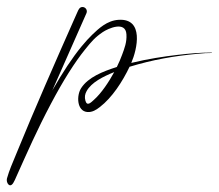

<svg xmlns="http://www.w3.org/2000/svg" viewBox="-121 -299 637 559"><path d="M119.1 -278.6C110.8 -278.6 107.6 -271.1 104.8 -264.8L93 -238.3C42.4 -124.1 -21.6 21.4 -72.7 146.7C-85.3 177.5 -93.6 195.4 -100.7 220.4C-104 232.2 -93 250.5 -82.4 233.7C-78.6 227.7 -76.9 222.9 -72.9 214.1C-40.5 142.1 -13.6 80.2 27.1 3.4C63.5 -65.5 96.7 -117.7 126.5 -154.7C145.3 -178 155.4 -190.1 178.1 -205.5C193.7 -216.1 244.6 -239 247.1 -199.2C248.6 -175.9 241.2 -157.9 234.4 -139.3C230.6 -128.8 225.5 -116.8 219.2 -104C177.9 -90.8 135.9 -74.1 115.5 -42.8C101.2 -21.1 102.5 24.3 132.9 27.1C148.1 28.5 160.1 20 169.5 12.8C205.6 -14.8 235.8 -61.8 256.2 -104.6C323.9 -125.2 385.8 -136 453.1 -142.3C472.4 -144.2 481.3 -144.7 495.1 -144.7C495.5 -144.7 495.8 -145 495.8 -145.3C495.8 -145.7 495.5 -146 495.1 -146C462.1 -146 432.5 -143.4 395.9 -139.2C358.3 -134.9 308.3 -127.4 261.2 -115.8C278.7 -156 298.9 -245.9 224.4 -241.3C190.5 -239.4 165.6 -215.2 147.4 -197.8C138.1 -188.8 127.7 -177.6 116 -163.3C90 -131.5 61.9 -89.3 31.3 -35.7C65.1 -112.2 96.3 -183 130.8 -260.8C131.4 -262.2 131.8 -264.4 131.8 -265.9C131.8 -272.9 126.1 -278.6 119.1 -278.6ZM211.5 -89.1C196.5 -61.3 174.3 -27.6 152.4 -8.3C144.5 -1.3 132.7 11.8 127.7 -5.6C124.6 -16.4 126.5 -25.1 131 -33.4C145 -59.3 180 -76.4 211.5 -89.1Z"/></svg>

Font: Sinatra
Style: Regular
Weight: 400
Designer: Fahmi
Version: Version 0.1